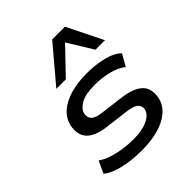

<svg xmlns="http://www.w3.org/2000/svg" viewBox="-210 -899 1044 1044"><g transform="rotate(-45 312.0 -377.0)"><path d="M280 9Q200 9 137 -6.5Q74 -22 42 -49L74 -119Q100 -101 134.5 -89.5Q169 -78 209 -72Q249 -66 291 -66Q357 -66 398.5 -85.5Q440 -105 448 -136Q453 -162 435.5 -178Q418 -194 368 -200L232 -217Q154 -227 121.5 -262.5Q89 -298 101 -361Q111 -405 145.5 -436Q180 -467 235.5 -483.5Q291 -500 362 -500Q411 -500 452.5 -493Q494 -486 526 -473.5Q558 -461 576 -441L538 -374Q504 -400 454.5 -412.5Q405 -425 350 -425Q279 -425 242 -404Q205 -383 199 -354Q194 -327 210.5 -310.5Q227 -294 273 -289L408 -272Q488 -261 522.5 -227Q557 -193 545 -129Q535 -84 499 -53Q463 -22 406.5 -6.5Q350 9 280 9ZM187 -557 361 -763H459L561 -557H488L399 -702L260 -557Z"/></g></svg>

Font: Nunito Sans 10pt Expanded Medium
Style: Italic
Weight: 500
Width: 7
Italic angle: -9°
Designer: Vernon Adams
Foundry: Vernon Adams
Version: Version 3.101;gftools[0.9.27]